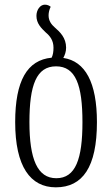

<svg xmlns="http://www.w3.org/2000/svg" viewBox="-20 -791 479 822"><path d="M251 -543C258 -556 263 -570 263 -587C263 -629 237 -654 215 -673C200 -686 188 -702 188 -725C188 -737 191 -750 197 -762C191 -767 183 -771 172 -771C152 -771 136 -749 136 -723C136 -691 156 -671 176 -652C194 -637 209 -618 209 -587C209 -570 207 -556 201 -544C96 -534 45 -445 45 -268C45 -78 110 11 219 11C334 11 395 -76 395 -268C395 -438 345 -529 251 -543ZM221 -28C140 -28 106 -110 106 -268C106 -427 136 -507 220 -507C304 -507 333 -427 333 -268C333 -111 304 -28 221 -28Z"/></svg>

Font: Noto Serif Georgian ExtraCondensed Light
Style: Regular
Weight: 300
Width: 2
Designer: Monotype Design Team, Akaki Razmadze
Foundry: Google LLC
Version: Version 2.003